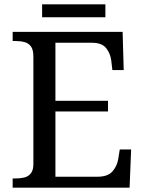

<svg xmlns="http://www.w3.org/2000/svg" viewBox="-20 -860 663 880"><path d="M38 0V-42H51Q73 -42 91.5 -46.5Q110 -51 121.5 -65.5Q133 -80 133 -109V-600Q133 -632 122 -647Q111 -662 92.5 -667Q74 -672 51 -672H38V-714H542L547 -539H495L490 -582Q486 -615 466.5 -639.5Q447 -664 402 -664H234V-398H475V-349H234V-50H427Q474 -50 495.5 -74.5Q517 -99 522 -132L529 -175H581L574 0ZM173 -781V-840H463V-781Z"/></svg>

Font: Noto Serif Tibetan
Style: Regular
Weight: 400
Designer: Monotype Design Team
Foundry: Monotype Imaging Inc.
Version: Version 2.103